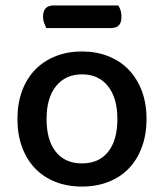

<svg xmlns="http://www.w3.org/2000/svg" viewBox="-20 -671 602 705"><path d="M281 14Q227 14 183 -3.5Q139 -21 108.5 -53Q78 -85 61 -131Q44 -177 44 -234Q44 -291 61 -337Q78 -383 109 -415Q140 -447 184 -464.5Q228 -482 281 -482Q334 -482 378 -464.5Q422 -447 453 -414.5Q484 -382 501 -336.5Q518 -291 518 -234Q518 -177 501 -131Q484 -85 453.5 -53Q423 -21 379 -3.5Q335 14 281 14ZM151 -234Q151 -156 185 -113.5Q219 -71 281 -71Q343 -71 377 -113.5Q411 -156 411 -234Q411 -311 376.5 -354.5Q342 -398 281 -398Q221 -398 186 -355Q151 -312 151 -234ZM150 -568Q146 -576 142 -586.5Q138 -597 138 -609Q138 -632 148.5 -641.5Q159 -651 176 -651H414Q426 -634 426 -610Q426 -587 416 -577.5Q406 -568 388 -568Z"/></svg>

Font: Baloo 2 Latin Medium
Style: Regular
Weight: 500
Designer: Sarang Kulkarni and Ek Type
Foundry: Ek Type
Version: Version 1.001